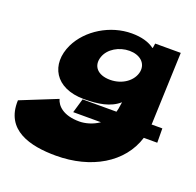

<svg xmlns="http://www.w3.org/2000/svg" viewBox="-217 -570 1109 1086"><g transform="rotate(20 338.0 -26.5)"><path d="M-80.1 151C-88 333 73.1 372 228.1 372C440.1 372 610.2 273 661.6 107H742.6L741.8 21H676.8L677.6 16L693.7 -416H539.7L535.4 -388H532.4C500 -412 455 -425 397 -425C268 -425 141.3 -348 88.6 -239C26.5 -108 91.4 17 268.4 17C351.4 17 425.1 6 477.1 -40L470.8 1C468.8 8 467.7 15 465.8 21H261.8L236.6 107H403.6C365.5 134 319.8 145 286.8 145C187.8 145 148.7 100 138.4 63ZM276.6 -239C294.8 -293 356.2 -328 418.2 -328C479.2 -328 522.8 -293 514.6 -239C504.7 -181 443.8 -136 369.8 -136C292.8 -136 256.7 -181 276.6 -239Z"/></g></svg>

Font: Hussar Milosc
Style: Obl
Weight: 700
Foundry: Cannot Into Space Fonts
Version: Version 1.02